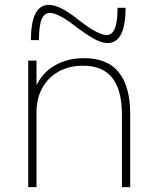

<svg xmlns="http://www.w3.org/2000/svg" viewBox="-20 -769 631 789"><path d="M96 0V-520H130V-422H132Q156 -472 207 -501Q258 -530 326 -530Q421 -530 468 -472Q515 -414 515 -300V0H481V-297Q481 -399 441.5 -449Q402 -499 321 -499Q264 -499 221 -475Q178 -451 154 -408Q130 -365 130 -307V0ZM422 -592Q399 -592 369 -608Q339 -624 295 -657Q257 -687 229.5 -701.5Q202 -716 185 -716Q162 -716 151 -689.5Q140 -663 140 -604H107Q107 -749 181 -749Q204 -749 234.5 -733.5Q265 -718 307 -684Q346 -654 373.5 -639.5Q401 -625 418 -625Q441 -625 452 -652Q463 -679 463 -737H496Q496 -592 422 -592Z"/></svg>

Font: M PLUS 2 ExtraLight
Style: Regular
Weight: 250
Designer: Coji Morishita
Foundry: UNDERFOREST DESIGN
Version: Version 1.001